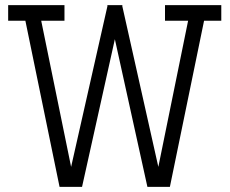

<svg xmlns="http://www.w3.org/2000/svg" viewBox="-20 -726 892 746"><path d="M211.4 0 78.6 -645.5H11.7V-706.1H230.5V-645.5H140.1L256.3 -77.6L397.5 -702.6L397 -706.1H455.6L455.1 -702.6L595.2 -77.6L710.9 -645.5H621.1V-706.1H839.8V-645.5H772.9L640.1 0H552.7L426.3 -573.7L298.8 0Z"/></svg>

Font: Kay Pho Du
Style: Regular
Weight: 400
Designer: Victor Gaultney, Khu Oo Reh
Foundry: SIL International
Version: Version 3.000